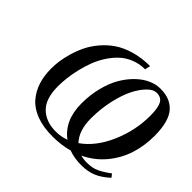

<svg xmlns="http://www.w3.org/2000/svg" viewBox="-159 -929 1167 1167"><g transform="rotate(45 424.0 -346.0)"><path d="M113.8 -272Q113.8 -301.3 118.2 -335Q122.6 -368.7 135 -411.9Q147.5 -455.1 166.7 -495.1Q186 -535.2 219 -574.5Q252 -613.8 293.7 -642.6Q335.4 -671.4 396.2 -689.2Q457 -707 528.8 -707L521 -671.9Q473.1 -671.9 431.4 -655Q389.6 -638.2 359.6 -610.1Q329.6 -582 304.9 -544.2Q280.3 -506.3 264.6 -465.3Q249 -424.3 238.5 -380.1Q228 -335.9 223.6 -297.1Q219.2 -258.3 219.2 -223.1Q219.2 -118.2 269.3 -69.1Q319.3 -20 404.8 -20Q448.7 -20 490.2 -35.2Q394 -106.4 394 -252Q394 -326.2 410.9 -391.8Q427.7 -457.5 455.6 -504.6Q483.4 -551.8 519.3 -586.2Q555.2 -620.6 593.8 -637.7Q632.3 -654.8 669.9 -654.8Q711.4 -654.8 742.7 -643.3Q773.9 -631.8 798.3 -606.2Q822.8 -580.6 835.4 -535.2Q848.1 -489.7 848.1 -425.8Q848.1 -340.8 824 -265.1Q799.8 -189.5 747.1 -126.2Q694.3 -63 618.2 -26.9Q640.6 -20 671.9 -20Q717.8 -20 750 -34.7Q782.2 -49.3 826.2 -82L842.8 -61Q797.9 -19.5 755.1 -2.2Q712.4 15.1 659.2 15.1Q599.1 15.1 549.8 -2.9Q487.8 15.1 411.1 15.1Q332 15.1 273.4 -6.8Q214.8 -28.8 180.7 -68.4Q146.5 -107.9 130.1 -158.7Q113.8 -209.5 113.8 -272ZM499 -227.1Q499 -123.5 551.8 -67.9Q639.2 -128.9 691.2 -248Q743.2 -367.2 743.2 -494.1Q743.2 -561.5 727.5 -591.3Q711.9 -621.1 670.9 -621.1Q644.5 -621.1 614.5 -591.6Q584.5 -562 558.8 -512Q533.2 -461.9 516.1 -386.2Q499 -310.5 499 -227.1Z"/></g></svg>

Font: Linguistics Pro
Style: Italic
Weight: 400
Italic angle: -12°
Designer: Stefan Peev, Context Ltd
Foundry: Stefan Peev, Context Ltd
Version: Version 001.000